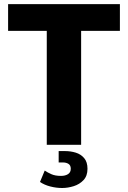

<svg xmlns="http://www.w3.org/2000/svg" viewBox="-20 -706 624 936"><path d="M208 0V-555.5H19.5V-686H564.5V-555.5H375.5V0ZM283 210.5Q254 210.5 225 203Q196 195.5 175 181L198 125.5Q212 135 230.5 143.2Q249 151.5 277.5 151.5Q298 151.5 311.5 143Q325 134.5 325 116.5Q325 100 314 93Q303 86 287 86H266V30.5H296.5Q324.5 30.5 349.5 38.2Q374.5 46 390.5 65Q406.5 84 406.5 117Q406.5 151.5 387.2 172Q368 192.5 339.5 201.5Q311 210.5 283 210.5Z"/></svg>

Font: Chivo Medium
Style: Regular
Weight: 500
Designer: Hector Gatti
Foundry: Omnibus-Type
Version: Version 2.002